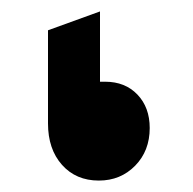

<svg xmlns="http://www.w3.org/2000/svg" viewBox="-20 -311 338 336"><path d="M164 -168Q199 -168 220.5 -145.5Q242 -123 242 -87Q242 -47 216.5 -21Q191 5 153 5Q113 5 88.5 -22.5Q64 -50 64 -95V-258L155 -291V-168Z"/></svg>

Font: Tajawal
Style: Bold
Weight: 700
Designer: Boutros Fonts
Foundry: Created by Boutros International 2017
Version: Version 1.700